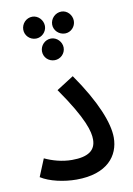

<svg xmlns="http://www.w3.org/2000/svg" viewBox="-89 -854 636 916"><g transform="rotate(-10 228.5 -396.0)"><path d="M133 -691C161 -691 185 -715 185 -743C185 -772 161 -797 133 -797C103 -797 80 -772 80 -743C80 -715 103 -691 133 -691ZM274 -691C302 -691 325 -715 325 -743C325 -772 302 -797 274 -797C244 -797 220 -772 220 -743C220 -715 244 -691 274 -691ZM203 -574C231 -574 255 -597 255 -626C255 -654 231 -679 203 -679C173 -679 150 -654 150 -626C150 -597 173 -574 203 -574ZM35 -37C77 -10 146 5 207 5C356 5 416 -74 416 -162C416 -232 373 -342 274 -484L191 -431C302 -272 317 -207 317 -170C317 -117 280 -91 202 -91C153 -91 106 -105 70 -122Z"/></g></svg>

Font: Noto Sans Arabic SemCond Med
Style: Regular
Weight: 500
Width: 4
Designer: Monotype Design Team, Nadine Chahine, Nizar Qandah and Khaled Hosny
Foundry: Monotype Imaging Inc.
Version: Version 2.012